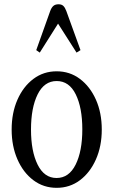

<svg xmlns="http://www.w3.org/2000/svg" viewBox="-20 -868 530 898"><path d="M245 10.5Q183.5 10.5 136 -25.2Q88.5 -61 61.5 -122.8Q34.5 -184.5 34.5 -262Q34.5 -340 61.5 -401.5Q88.5 -463 136 -498.8Q183.5 -534.5 245 -534.5Q306.5 -534.5 354 -498.8Q401.5 -463 428.8 -401.5Q456 -340 456 -262Q456 -184.5 428.8 -122.8Q401.5 -61 354 -25.2Q306.5 10.5 245 10.5ZM244.5 -35.5Q302.5 -35.5 333.8 -98.2Q365 -161 365 -263Q365 -364.5 334.2 -426.8Q303.5 -489 245 -489Q187 -489 156 -426.5Q125 -364 125 -262Q125 -160.5 156 -98Q187 -35.5 244.5 -35.5ZM166 -622 149.5 -633.5 215 -817Q221 -833 229.8 -840.5Q238.5 -848 254 -848Q268 -848 276 -840.5Q284 -833 290 -817L356.5 -633.5L338 -622L251.5 -757.5Z"/></svg>

Font: Libre Caslon Condensed
Style: Regular
Weight: 400
Designer: Pablo Impallari, Rodrigo Fuenzalida, Katja Schimmel, Ertekin Erdin
Foundry: Pablo Impallari, Rodrigo Fuenzalida
Version: Version 2.000; ttfautohint (v1.8.4.7-5d5b);gftools[0.9.33]